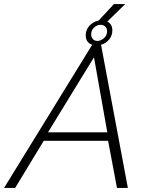

<svg xmlns="http://www.w3.org/2000/svg" viewBox="-63 -932 732 952"><path d="M394 -710Q362 -721 362 -757Q362 -785 381 -805Q400 -825 426 -830L502 -912H558L469 -825Q494 -813 494 -781Q494 -755 478 -736Q462 -717 438 -710L571 0H517L473 -234H154L12 0H-43ZM436 -809Q418 -809 403.5 -795.5Q389 -782 389 -761Q389 -748 397.5 -738.5Q406 -729 420 -729Q436 -729 452 -742.5Q468 -756 468 -777Q468 -791 459 -800Q450 -809 436 -809ZM469 -276 403 -648 175 -276Z"/></svg>

Font: Raleway Light
Style: Italic
Weight: 300
Italic angle: -12°
Designer: Matt McInerney, Pablo Impallari, Rodrigo Fuenzalida
Foundry: Matt McInerney, Pablo Impallari, Rodrigo Fuenzalida
Version: Version 4.026